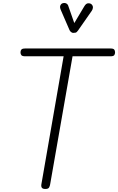

<svg xmlns="http://www.w3.org/2000/svg" viewBox="-20 -1249 780 1269"><path d="M280 0Q262.5 0 256.8 -8Q251 -16 253.5 -31L400.5 -877H146.5Q127.5 -877 121.5 -884Q115.5 -891 115.5 -903Q115.5 -914.5 121.5 -921.5Q127.5 -928.5 146.5 -928.5H711Q729 -928.5 734.8 -921.5Q740.5 -914.5 740.5 -903Q740.5 -891 734.8 -884Q729 -877 711 -877H459.5L311.5 -31Q310 -20 304.5 -10Q299 0 280 0ZM463 -1031.5Q458.5 -1031.5 451.2 -1036.2Q444 -1041 440 -1049L383 -1180.5Q373.5 -1201 378.8 -1212.8Q384 -1224.5 394 -1227.5Q407.5 -1231.5 418 -1226.2Q428.5 -1221 432 -1208L471 -1096.5L537 -1207Q548.5 -1226.5 562.2 -1227.2Q576 -1228 584.5 -1221Q594.5 -1211.5 594.2 -1200Q594 -1188.5 586.5 -1177.5L495.5 -1047Q487 -1034.5 478.8 -1033Q470.5 -1031.5 463 -1031.5Z"/></svg>

Font: Edu VIC WA NT Hand
Style: Regular
Weight: 400
Designer: Tina and Corey Anderson, Eben Sorkin, Mirko Velimirovic
Foundry: Google for Education
Version: Version 1.000